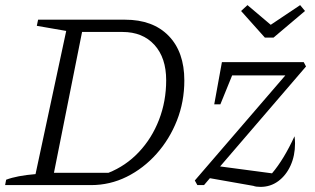

<svg xmlns="http://www.w3.org/2000/svg" viewBox="-27 -724 1233 751"><path d="M462 -647Q571 -647 632.5 -584Q694 -521 694 -409Q694 -326 665 -252.5Q636 -179 585 -122Q534 -65 468.5 -32.5Q403 0 329 0H-7L-3 -21Q39 -37 112 -43L232 -603L117 -623L122 -647ZM397 -48Q465 -75 516 -129Q567 -183 595 -255.5Q623 -328 623 -410Q623 -498 577 -548.5Q531 -599 452 -599H294L184 -48ZM745 0 735 -18 1089 -429H881L835 -316H811L841 -481H1161L1170 -464L834 -73L1037 -46Q1083 -100 1125 -191Q1126 -184 1126.5 -177Q1127 -170 1127 -163Q1127 -115 1109.5 -76.5Q1092 -38 1061.5 -15.5Q1031 7 992 7Q974 7 964 3L794 -27L771 0ZM1009 -577 916 -681 941 -704 1032 -627 1147 -704 1166 -681 1043 -577Z"/></svg>

Font: Piazzolla Light
Style: Italic
Weight: 300
Italic angle: -11.3°
Designer: Juan Pablo del Peral
Foundry: Huerta Tipografica
Version: Version 1.330